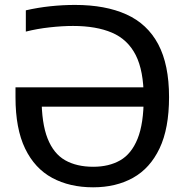

<svg xmlns="http://www.w3.org/2000/svg" viewBox="-20 -770 773 799"><path d="M367.5 9.5Q270 9.5 197.2 -29.8Q124.5 -69 84.5 -151.8Q44.5 -234.5 44.5 -365V-406.5H613V-326H114L153 -364Q153 -257 178 -193.8Q203 -130.5 251 -103.2Q299 -76 368 -76Q433.5 -76 480.2 -102.8Q527 -129.5 552.5 -192.5Q578 -255.5 578 -363.5Q578 -475.5 544.8 -540.8Q511.5 -606 446 -634Q380.5 -662 284 -662Q239 -662 187 -656.2Q135 -650.5 87.5 -638.5V-727Q137.5 -738.5 189.5 -744Q241.5 -749.5 292 -749.5Q418.5 -749.5 506 -710Q593.5 -670.5 638.5 -585.8Q683.5 -501 683.5 -366Q683.5 -235.5 644 -152.5Q604.5 -69.5 533.5 -30Q462.5 9.5 367.5 9.5Z"/></svg>

Font: Encode Sans Condensed Thin Medium
Style: Regular
Weight: 500
Version: Version 3.002